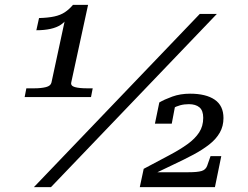

<svg xmlns="http://www.w3.org/2000/svg" viewBox="-20 -767 1018 787"><path d="M272 -429Q269 -415 287 -410Q305 -405 337 -405H360L353 -369H81L88 -405H120Q149 -405 168.5 -410Q188 -415 191 -429L248 -694Q254 -698 256.5 -700Q259 -702 259.5 -701.5Q260 -701 258 -697Q248 -678 230 -666Q212 -654 186.5 -648.5Q161 -643 129 -643L140 -693Q177 -694 202.5 -699.5Q228 -705 246 -717Q264 -729 279 -747H341ZM799 -710H869L189 0H119ZM752 -61H596Q593 -60 591 -56.5Q589 -53 590 -50Q591 -47 596 -47Q645 -71 690 -92Q735 -113 772.5 -133Q810 -153 838 -175Q866 -197 881 -223.5Q896 -250 896 -283Q896 -334 860 -358.5Q824 -383 759 -383Q719 -383 686 -371Q653 -359 633 -347L615 -260H684L698 -334Q690 -333 683 -328.5Q676 -324 671 -318.5Q666 -313 662 -306Q674 -315 688 -323Q702 -331 718.5 -335.5Q735 -340 754 -340Q782 -340 797.5 -327Q813 -314 813 -284Q813 -250 796.5 -224.5Q780 -199 749 -176.5Q718 -154 672.5 -130Q627 -106 569 -75L553 0H861L887 -127H843L829 -87Q823 -71 806 -66Q789 -61 752 -61Z"/></svg>

Font: Roboto Serif
Style: Italic
Weight: 400
Italic angle: -10°
Designer: Greg Gazdowicz
Foundry: Commercial Type
Version: Version 1.008